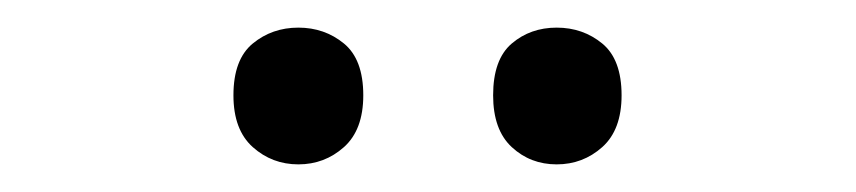

<svg xmlns="http://www.w3.org/2000/svg" viewBox="-20 -750 620 139"><path d="M149 -681Q149 -707 163 -718.5Q177 -730 196 -730Q215 -730 229 -718.5Q243 -707 243 -681Q243 -656 229 -643.5Q215 -631 196 -631Q177 -631 163 -643.5Q149 -656 149 -681ZM337 -681Q337 -707 350.5 -718.5Q364 -730 383 -730Q402 -730 416 -718.5Q430 -707 430 -681Q430 -656 416 -643.5Q402 -631 383 -631Q364 -631 350.5 -643.5Q337 -656 337 -681Z"/></svg>

Font: Noto Sans Old Hungarian
Style: Regular
Weight: 400
Designer: Monotype Design Team
Foundry: Monotype Imaging Inc.
Version: Version 2.005; ttfautohint (v1.8.4.7-5d5b)